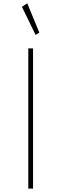

<svg xmlns="http://www.w3.org/2000/svg" viewBox="-20 -1110 361 1130"><path d="M146.5 0H174.5V-825H146.5ZM189.5 -904.5 211.5 -918 140.5 -1090.5 109 -1070Z"/></svg>

Font: Spartan Thin
Style: Regular
Weight: 100
Designer: Matt Bailey, Mirko Velimirovic
Foundry: Matt Bailey
Version: Version 1.003; ttfautohint (v1.8.3)